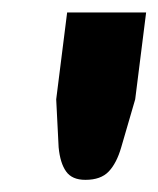

<svg xmlns="http://www.w3.org/2000/svg" viewBox="-20 -748 260 316"><path d="M220.5 -727.5 202.5 -584.5 179.5 -505.5Q172 -479.5 159 -465.8Q146 -452 120.5 -452Q98.5 -452 88.8 -465.8Q79 -479.5 76.5 -505.5L72.5 -584.5L90.5 -727.5Z"/></svg>

Font: Lato Black
Style: Italic
Weight: 900
Italic angle: -7°
Designer: Lukasz Dziedzic
Foundry: tyPoland Lukasz Dziedzic
Version: Version 2.007; 2014-02-27